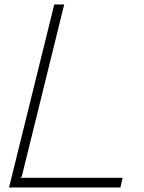

<svg xmlns="http://www.w3.org/2000/svg" viewBox="-20 -830 637 850"><path d="M522.9 -43 513.2 0H20L220.2 -810.1H264.2L76.2 -47.9L69.8 -43Z"/></svg>

Font: Sinkin Sans 200 X Light Italic
Style: Regular
Weight: 200
Italic angle: -112°
Designer: Keith Bates
Foundry: K-Type
Version: Sinkin Sans (version 1.0)  by Keith Bates   •   © 2014   www